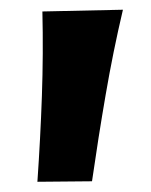

<svg xmlns="http://www.w3.org/2000/svg" viewBox="-20 -198 302 385"><path d="M55 166.5Q61 80 64 -5.2Q67 -90.5 65 -175L226.5 -178.5Q206.5 -93.5 191.8 -7.5Q177 78.5 164.5 165.5Z"/></svg>

Font: Commissioner Flair
Style: Bold
Weight: 700
Designer: Kostas Bartsokas
Foundry: Kostas Bartsokas
Version: Version 1.000; ttfautohint (v1.8.3)